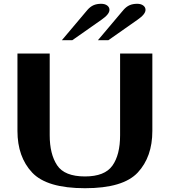

<svg xmlns="http://www.w3.org/2000/svg" viewBox="-20 -982 895 1012"><path d="M72 -292V-700H242V-269Q242 -170 281 -111Q320 -52 428 -52Q532 -52 572.5 -109Q613 -166 613 -269V-700H783V-292Q783 -155 706 -72.5Q629 10 428 10Q227 10 149.5 -72.5Q72 -155 72 -292ZM441 -930Q456 -947 473 -954.5Q490 -962 513 -962Q533 -962 545 -953Q557 -944 557 -930Q557 -907 515 -878L361 -770H306ZM631 -930Q646 -947 663 -954.5Q680 -962 703 -962Q723 -962 735 -953Q747 -944 747 -930Q747 -907 705 -878L551 -770H496Z"/></svg>

Font: Fahkwang
Style: Bold
Weight: 700
Designer: Suppakit Chalermlarp | Katatrad Co.,Ltd.
Foundry: Cadson Demak Co.,Ltd.
Version: Version 1.000; ttfautohint (v1.6)